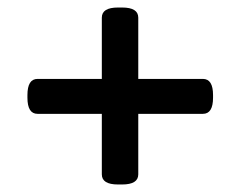

<svg xmlns="http://www.w3.org/2000/svg" viewBox="-20 -490 640 511"><path d="M294 1Q251 1 251 -26V-187H80Q53 -187 53 -230V-237Q53 -280 80 -280H251V-443Q251 -470 294 -470H305Q348 -470 348 -443V-280H520Q547 -280 547 -237V-230Q547 -187 520 -187H348V-26Q348 1 305 1Z"/></svg>

Font: Asap Expanded SemiBold
Style: Regular
Weight: 600
Width: 7
Designer: Pablo Cosgaya
Foundry: Omnibus-Type
Version: Version 3.001; ttfautohint (v1.8.4.7-5d5b)